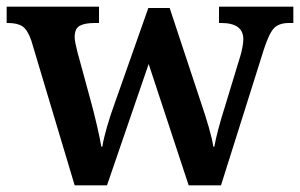

<svg xmlns="http://www.w3.org/2000/svg" viewBox="-22 -556 900 576"><path d="M72 -434Q61 -466 46 -476.5Q31 -487 2 -487H-2V-536H275V-487H262Q232 -487 217 -478.5Q202 -470 202 -445Q202 -437 204.5 -425Q207 -413 210 -401L249 -258Q259 -222 268.5 -181Q278 -140 282 -116H285Q289 -141 299 -175.5Q309 -210 320 -240L423 -532H487L585 -236Q595 -207 605 -172Q615 -137 618 -116H621Q629 -161 653 -237L699 -388Q703 -401 705.5 -415.5Q708 -430 708 -438Q708 -487 642 -487H635V-536H858V-487H845Q816 -487 801 -472.5Q786 -458 770 -409L641 0H544L424 -364L299 0H202Z"/></svg>

Font: Noto Serif Malayalam SemiBold
Style: Regular
Weight: 600
Designer: Indian type Foundry, Jelle Bosma, Monotype Design Team
Foundry: Monotype Imaging Inc.
Version: Version 2.104; ttfautohint (v1.8.4.7-5d5b)